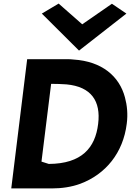

<svg xmlns="http://www.w3.org/2000/svg" viewBox="-20 -1044 732 1074"><path d="M214 -968 422 -761 687 -968 606 -1023 440 -908 308 -1024ZM270 10C325 10 380 2 429 -16C571 -69 669 -189 689 -352C696 -405 691 -455 679 -499C648 -617 551 -701 391 -711C381 -712 371 -713 359 -713H132L43 10ZM253 -127 212 -140 266 -575C295 -575 324 -574 352 -572C490 -559 545 -479 529 -351C513 -217 437 -128 253 -127Z"/></svg>

Font: Bluebird
Style: SfBdExtObl
Weight: 700
Designer: Jasper
Foundry: Cannot Into Space Fonts
Version: Version 0.98